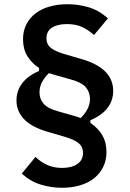

<svg xmlns="http://www.w3.org/2000/svg" viewBox="-20 -730 614 909"><path d="M484 -10Q484 29 468.5 60.5Q453 92 425.5 114Q398 136 359 147.5Q320 159 273 159Q222 159 173 144Q124 129 83 92L148 13Q174 38 205 51.5Q236 65 274 65Q319 65 346 46.5Q373 28 373 -6Q373 -36 350.5 -53.5Q328 -71 281 -84L209 -105Q167 -117 138 -133Q109 -149 91.5 -168.5Q74 -188 66 -209.5Q58 -231 58 -254Q58 -299 84.5 -335Q111 -371 165 -394V-408Q130 -431 109.5 -464.5Q89 -498 89 -544Q89 -583 104.5 -614Q120 -645 148 -666.5Q176 -688 214.5 -699Q253 -710 300 -710Q351 -710 400 -695.5Q449 -681 491 -643L425 -564Q399 -588 369 -602Q339 -616 297 -616Q253 -616 226.5 -599.5Q200 -583 200 -548Q200 -519 222.5 -502Q245 -485 292 -472L364 -451Q406 -439 435 -423Q464 -407 482 -387.5Q500 -368 508 -345.5Q516 -323 516 -300Q516 -255 489.5 -219.5Q463 -184 408 -161V-148Q443 -125 463.5 -91Q484 -57 484 -10ZM406 -262Q406 -293 386.5 -316.5Q367 -340 315 -354L244 -374Q236 -376 228 -378.5Q220 -381 212 -384Q191 -364 179 -341.5Q167 -319 167 -292Q167 -262 186.5 -239Q206 -216 258 -202L329 -182Q337 -180 345.5 -177Q354 -174 362 -171Q382 -191 394 -213.5Q406 -236 406 -262Z"/></svg>

Font: IBM Plex Arabic SemiBold
Style: Regular
Weight: 600
Designer: Mike Abbink, Paul van der Laan, Pieter van Rosmalen, Wael Morcos, Khajak Apelian
Foundry: Bold Monday
Version: Version 1.0